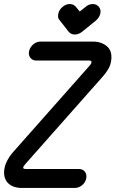

<svg xmlns="http://www.w3.org/2000/svg" viewBox="-30 -931 572 951"><path d="M266 -830Q259 -837 258 -846Q257 -855 259 -864Q263 -883 280 -897Q296 -911 316 -911Q325 -911 332.5 -907.5Q340 -904 346 -897L365 -874L394 -897Q410 -911 430 -911Q439 -911 446.5 -907.5Q454 -904 460 -897Q471 -883 467 -864Q465 -855 459.5 -846Q454 -837 446 -830L377 -774Q359 -760 341 -760Q321 -760 310 -774ZM151 -631Q131 -631 120.5 -644.5Q110 -658 114 -678Q119 -698 135 -711.5Q151 -725 171 -725H432Q455 -725 473.5 -717.5Q492 -710 504.5 -697Q517 -684 520.5 -664.5Q524 -645 519 -622Q515 -603 504.5 -586Q494 -569 481 -554L96 -119L89 -110Q86 -106 85 -102Q83 -94 98 -94H360Q380 -94 390.5 -80.5Q401 -67 397 -47Q393 -27 376.5 -13.5Q360 0 340 0H78Q56 0 38 -6.5Q20 -13 8 -26Q-4 -39 -8 -58Q-12 -77 -7 -101Q-3 -120 7 -138Q17 -156 29 -171L414 -606Q421 -613 423 -621Q425 -631 412 -631Z"/></svg>

Font: VDS
Style: Italic
Weight: 400
Designer: artmaker
Foundry: artmaker
Version: Version 1.000 2009 initial release